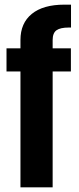

<svg xmlns="http://www.w3.org/2000/svg" viewBox="-20 -806 340 826"><path d="M68 0H206.5V-498.5H285V-598H206.5V-633.5Q206.5 -664 223 -675.8Q239.5 -687.5 275.5 -687.5H285.5V-786H257Q165.5 -786 116.8 -746.2Q68 -706.5 68 -634V-598H8V-498.5H68Z"/></svg>

Font: Anybody ExtraCondensed
Style: Bold
Weight: 700
Width: 2
Version: Version 1.113;gftools[0.9.25]